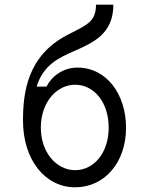

<svg xmlns="http://www.w3.org/2000/svg" viewBox="-20 -790 640 818"><path d="M300 -65C221 -65 154 -140 154 -246C154 -354 221 -429 300 -429C381 -429 443 -354 443 -246C443 -140 381 -65 300 -65ZM300 8C425 8 517 -97 517 -246C517 -387 435 -502 310 -502C249 -502 201 -466 178 -421H136C165 -515 232 -544 295 -572C374 -607 463 -644 463 -770H389C389 -696 348 -683 267 -641C95 -552 78 -393 78 -276C78 -107 174 8 300 8Z"/></svg>

Font: Fliege Mono Light
Style: Regular
Weight: 300
Version: Version 0.020;Glyphs 3.3 (3306)